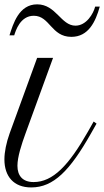

<svg xmlns="http://www.w3.org/2000/svg" viewBox="-63 -841 473 871"><path d="M-19 -236.8C-34.7 -192.9 -43 -151.4 -43 -117.7C-43 -41 -1 9.3 78.6 9.3C180.2 9.3 254.4 -67.4 349.6 -235.4L375 -280.3L361.8 -289.6L336.4 -244.6C249 -90.8 177.2 -15.1 89.4 -15.1C39.6 -15.1 16.1 -43.9 16.1 -88.9C16.1 -129.4 34.7 -186 53.2 -236.8L177.7 -578.6H105.5ZM105.5 -821.3C22.5 -821.3 -3.4 -732.4 -20 -680.7H1.5C7.8 -700.7 28.3 -769.5 90.3 -769.5C163.1 -769.5 169.4 -673.8 260.7 -673.8C338.4 -673.8 370.6 -742.7 389.6 -811H368.7C360.8 -779.3 329.1 -724.6 279.3 -724.6C213.4 -724.6 191.4 -821.3 105.5 -821.3Z"/></svg>

Font: Petit Formal Script
Style: Regular
Weight: 400
Designer: Pablo Impallari, Brenda Gallo, Rodrigo Fuenzalida
Foundry: Pablo Impallari, Brenda Gallo, Rodrigo Fuenzalida
Version: Version 1.001